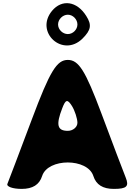

<svg xmlns="http://www.w3.org/2000/svg" viewBox="-20 -1270 870 1240"><path d="M186 -500C106 -288 36 -101 28 -83C20 -65 62 -50 120 -50C191 -50 234 -77 252 -133C289 -250 546 -250 583 -133C601 -77 644 -50 715 -50C798 -50 815 -66 792 -123C776 -163 704 -352 634 -540C531 -815 488 -883 418 -883C347 -883 303 -812 186 -500ZM480 -477C480 -449 451 -425 418 -425C350 -425 340 -463 382 -571C404 -629 416 -631 445 -585C463 -556 480 -504 480 -477ZM316 -1200C202 -1062 386 -895 513 -1021C568 -1076 574 -1109 537 -1167C477 -1263 380 -1277 316 -1200ZM480 -1112C480 -1079 451 -1050 418 -1050C385 -1050 355 -1079 355 -1112C355 -1145 385 -1175 418 -1175C451 -1175 480 -1145 480 -1112Z"/></svg>

Font: Hussar Skorodowane
Style: Bold
Weight: 700
Foundry: Cannot Into Space Fonts
Version: Version 0.892